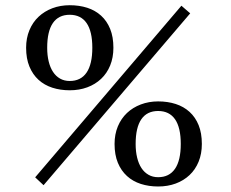

<svg xmlns="http://www.w3.org/2000/svg" viewBox="-20 -693 873 725"><path d="M78.6 -512.7Q78.6 -549.3 91.1 -579.1Q103.5 -608.9 125.5 -629.6Q147.5 -650.4 177.7 -661.9Q208 -673.3 243.2 -673.3Q279.3 -673.3 309.6 -663.6Q339.8 -653.8 361.8 -633.8Q383.8 -613.8 396 -583.7Q408.2 -553.7 408.2 -512.7Q408.2 -475.6 396 -445.8Q383.8 -416 361.8 -395.3Q339.8 -374.5 309.6 -363.3Q279.3 -352.1 243.2 -352.1Q208 -352.1 177.7 -361.8Q147.5 -371.6 125.5 -391.6Q103.5 -411.6 91.1 -441.7Q78.6 -471.7 78.6 -512.7ZM158.2 -512.7Q158.2 -484.4 163.8 -461.2Q169.4 -438 180.2 -421.6Q190.9 -405.3 206.8 -396.2Q222.7 -387.2 243.2 -387.2Q285.2 -387.2 306.9 -418.9Q328.6 -450.7 328.6 -512.7Q328.6 -574.7 306.9 -606Q285.2 -637.2 243.2 -637.2Q201.2 -637.2 179.7 -606Q158.2 -574.7 158.2 -512.7ZM412.6 -149.4Q412.6 -186 425 -215.8Q437.5 -245.6 459.5 -266.4Q481.4 -287.1 511.7 -298.6Q542 -310.1 577.1 -310.1Q613.3 -310.1 643.6 -300.3Q673.8 -290.5 695.8 -270.5Q717.8 -250.5 730 -220.5Q742.2 -190.4 742.2 -149.4Q742.2 -112.3 730 -82.5Q717.8 -52.7 695.8 -32Q673.8 -11.2 643.6 0Q613.3 11.2 577.1 11.2Q542 11.2 511.7 1.5Q481.4 -8.3 459.5 -28.3Q437.5 -48.3 425 -78.4Q412.6 -108.4 412.6 -149.4ZM492.2 -149.4Q492.2 -121.1 497.8 -97.9Q503.4 -74.7 514.2 -58.3Q524.9 -42 540.8 -33Q556.6 -23.9 577.1 -23.9Q619.1 -23.9 640.9 -55.7Q662.6 -87.4 662.6 -149.4Q662.6 -211.4 640.9 -242.7Q619.1 -273.9 577.1 -273.9Q535.2 -273.9 513.7 -242.7Q492.2 -211.4 492.2 -149.4ZM665 -671.4 698.2 -642.6 144.5 6.3 112.8 -23.4Z"/></svg>

Font: PT Astra Serif
Style: Regular
Weight: 400
Designer: A.Korolkova, I. Chaeva
Foundry: ParaType Ltd
Version: Version 1.002